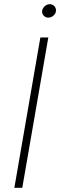

<svg xmlns="http://www.w3.org/2000/svg" viewBox="-20 -888 285 908"><path d="M208.5 -710.9 85.4 0H47.9L170.9 -710.9ZM179.2 -835.9Q180.7 -848.6 191.2 -858.2Q201.7 -867.7 214.4 -868.2Q229 -868.2 237.5 -858.4Q246.1 -848.6 244.6 -835Q243.2 -823.2 232.7 -814Q222.2 -804.7 208.5 -804.7Q195.8 -804.2 186.8 -814Q177.7 -823.7 179.2 -835.9Z"/></svg>

Font: Roboto Condensed ExtraLight
Style: Italic
Weight: 250
Italic angle: -12°
Designer: Christian Robertson
Foundry: Google
Version: Version 3.008; 2023